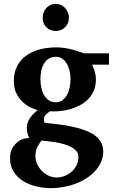

<svg xmlns="http://www.w3.org/2000/svg" viewBox="-20 -746 595 997"><path d="M387.2 68.8Q387.2 51.3 376.5 38.6Q365.7 25.9 348.6 16.8Q331.5 7.8 310.1 2Q288.6 -3.9 267.1 -7.6Q245.6 -11.2 226.6 -12.9Q207.5 -14.6 194.8 -16.1Q189.9 -8.8 184.6 -1Q179.2 6.8 174.6 16.1Q169.9 25.4 167 36.9Q164.1 48.3 164.1 62Q163.6 85.9 173.3 106.7Q183.1 127.4 198.7 142.8Q214.4 158.2 234.1 167Q253.9 175.8 273.9 175.8Q293.9 175.8 314.2 168.2Q334.5 160.6 350.6 146.7Q366.7 132.8 377 113Q387.2 93.3 387.2 68.8ZM346.2 -335.9Q346.2 -356.4 341.6 -377.2Q336.9 -397.9 327.4 -414.3Q317.9 -430.7 303.7 -440.9Q289.6 -451.2 271 -451.2Q248.5 -451.2 232.9 -441.2Q217.3 -431.2 207.8 -414.6Q198.2 -397.9 194.1 -377.2Q189.9 -356.4 189.9 -335Q189.9 -313 194.6 -291.3Q199.2 -269.5 208.7 -252.7Q218.3 -235.8 233.4 -225.3Q248.5 -214.8 269 -214.8Q289.6 -214.8 304 -225.3Q318.4 -235.8 327.9 -253.2Q337.4 -270.5 341.8 -292.2Q346.2 -314 346.2 -335.9ZM458 -410.2Q463.4 -399.4 467.8 -387.2Q471.7 -376.5 474.9 -363Q478 -349.6 478 -334Q478 -300.3 466.8 -274.7Q455.6 -249 436.8 -230.2Q418 -211.4 393.6 -198.7Q369.1 -186 342.5 -178.7Q315.9 -171.4 289.1 -168.9Q262.2 -166.5 238.8 -168Q230 -162.1 222.9 -155.8Q215.8 -149.4 211.9 -142.3Q208 -135.3 207.8 -127Q207.5 -118.7 211.9 -107.9Q293.9 -101.1 351.8 -88.9Q409.7 -76.7 446.3 -58.6Q482.9 -40.5 499.5 -15.9Q516.1 8.8 516.1 40Q516.1 68.8 505.1 94.2Q494.1 119.6 475.1 140.9Q456.1 162.1 430.2 179Q404.3 195.8 374.3 207.3Q344.2 218.8 311.5 224.9Q278.8 231 246.1 231Q206.5 231 168.2 221.9Q129.9 212.9 99.6 193.8Q69.3 174.8 50.8 145.5Q32.2 116.2 32.2 76.2Q32.2 44.9 43.9 24.2Q55.7 3.4 71.8 -9Q87.9 -21.5 104.7 -25.9Q121.6 -30.3 131.8 -28.8Q125 -42.5 122.1 -57.4Q119.1 -72.3 119.1 -82Q119.1 -94.7 122.6 -106.2Q126 -117.7 132.8 -128.7Q139.6 -139.6 150.1 -150.9Q160.6 -162.1 174.8 -174.8Q161.6 -177.7 140.9 -187Q120.1 -196.3 100.3 -214.1Q80.6 -231.9 66.2 -259Q51.8 -286.1 51.8 -325.2Q51.8 -370.1 69.1 -403.1Q86.4 -436 116.5 -457.5Q146.5 -479 186.8 -489.5Q227.1 -500 272.9 -500Q296.4 -500 317.1 -496.6Q337.9 -493.2 355.7 -488.5Q373.5 -483.9 388.4 -478.5Q403.3 -473.1 416 -469.2H545.9V-410.2ZM337.9 -652.8Q337.9 -639.2 332.8 -626.7Q327.6 -614.3 318.4 -605Q309.1 -595.7 296.6 -590.3Q284.2 -585 269.5 -585Q254.9 -585 242.4 -590.1Q230 -595.2 220.9 -604.2Q211.9 -613.3 206.8 -625.7Q201.7 -638.2 201.7 -652.8Q201.7 -668 206.5 -681.2Q211.4 -694.3 220.5 -704.3Q229.5 -714.4 241.9 -720.2Q254.4 -726.1 269.5 -726.1Q283.7 -726.1 296.1 -720.5Q308.6 -714.8 317.9 -704.8Q327.1 -694.8 332.5 -681.4Q337.9 -668 337.9 -652.8Z"/></svg>

Font: Charis SIL
Style: Bold
Weight: 700
Foundry: SIL International
Version: Version 4.112